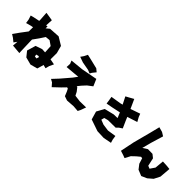

<svg xmlns="http://www.w3.org/2000/svg" viewBox="201 -1931 3137 3137"><g transform="rotate(45 1769.5 -362.0)"><path d="M85 -538.1 108.4 -463.9 118.2 -397.5 202.1 -420.9 247.1 -429.7V-383.8L246.1 -331.1L156.2 -211.9L83 -109.4L135.7 -76.2L196.3 -27.3L235.4 -81.1L227.5 13.7L307.6 20.5L387.7 27.3L385.7 -10.7L377.9 -253.9V-275.4L447.3 -372.1L507.8 -463.9L586.9 -471.7L668.9 -415L676.8 -278.3L605.5 -282.2L492.2 -243.2L447.3 -91.8L518.6 -2.9L648.4 31.2L772.5 -2L805.7 -115.2L865.2 -99.6L882.8 -166L918 -242.2L820.3 -260.7L821.3 -405.3L786.1 -536.1L647.5 -620.1L461.9 -608.4L405.3 -561.5V-607.4L377 -601.6L383.8 -727.5L313.5 -739.3L235.4 -751L245.1 -604.5V-574.2L137.7 -551.8ZM661.1 -154.3 647.5 -108.4 606.4 -113.3 599.6 -150.4 638.7 -160.2Z M1200.2 -745.1 1169.9 -684.6 1133.8 -632.8 1230.5 -598.6 1375 -572.3 1434.6 -547.9 1454.1 -583 1502.9 -643.6 1452.1 -685.5 1286.1 -725.6ZM1076.2 -489.3 1098.6 -434.6 1094.7 -357.4 1268.6 -373 1341.8 -379.9 1288.1 -306.6 1149.4 -144.5 1051.8 -40 1103.5 -11.7 1155.3 47.9 1267.6 -58.6 1335.9 -128.9 1358.4 -122.1 1381.8 -75.2 1412.1 -1 1486.3 24.4 1627.9 14.6 1730.5 22.5 1753.9 -24.4 1787.1 -116.2 1642.6 -113.3 1528.3 -127.9 1498 -187.5 1448.2 -251 1432.6 -252.9 1483.4 -315.4 1543 -379.9 1627 -443.4 1575.2 -563.5 1301.8 -511.7Z M1958 -531.2 1970.7 -456.1 1978.5 -397.5 2092.8 -418.9 2234.4 -449.2 2273.4 -356.4 2188.5 -354.5 2020.5 -313.5 1949.2 -183.6 1990.2 -42 2192.4 27.3 2341.8 33.2 2483.4 5.9 2465.8 -51.8 2455.1 -124 2305.7 -101.6 2186.5 -118.2 2104.5 -150.4 2118.2 -204.1 2187.5 -221.7 2361.3 -223.6 2399.4 -260.7 2453.1 -296.9 2400.4 -415 2372.1 -482.4 2546.9 -539.1 2506.8 -611.3 2484.4 -668.9 2317.4 -611.3 2245.1 -770.5 2167 -726.6 2112.3 -697.3 2176.8 -570.3 2134.8 -559.6Z M2862.3 -733.4 2819.3 -561.5 2739.3 -257.8 2690.4 -17.6 2767.6 6.8 2816.4 25.4 2866.2 -68.4 2931.6 -130.9 2992.2 -180.7 3021.5 -176.8 3051.8 -80.1 3112.3 -2 3215.8 40 3310.5 -2 3392.6 -72.3 3445.3 -175.8 3460.9 -367.2 3380.9 -375 3298.8 -378.9 3284.2 -223.6 3227.5 -140.6 3178.7 -160.2 3147.5 -300.8 3089.8 -346.7 2983.4 -348.6 2904.3 -297.9 2944.3 -451.2 3010.7 -670.9 2947.3 -710Z"/></g></svg>

Font: MaokenAssortedSans-TC
Style: Regular
Weight: 500
Version: Version 0.83